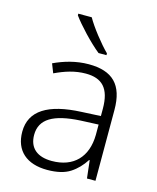

<svg xmlns="http://www.w3.org/2000/svg" viewBox="-116 -847 768 937"><g transform="rotate(15 268.0 -378.0)"><path d="M162.1 -766.1V-757.8C191.4 -716.8 257.8 -645.5 307.1 -606H347.2V-615.2C310.1 -651.4 253.4 -723.6 230 -766.1ZM275.9 -541C211.9 -541 151.9 -522.9 101.1 -499L119.1 -453.1C169.9 -477.1 219.2 -493.2 273.9 -493.2C355.5 -493.2 397.9 -452.6 397.9 -349.1V-312L300.8 -307.1C135.3 -299.8 46.9 -246.1 46.9 -139.2C46.9 -43 108.9 9.8 211.9 9.8C261.2 9.8 299.8 0.5 327.6 -17.6C355.5 -35.6 378.9 -60.1 397.9 -89.8H400.9L411.1 0H454.1V-357.9C454.1 -484.9 396.5 -541 275.9 -541ZM397.9 -269V-216.8C396.5 -105 333 -38.1 222.2 -38.1C149.9 -38.1 106.9 -72.3 106.9 -139.2C106.9 -219.2 171.9 -257.8 308.1 -265.1Z"/></g></svg>

Font: Noto Reveo Sans
Style: Regular
Weight: 300
Designer: Monotype Design Team
Foundry: Monotype Imaging Inc.
Version: Version 2.007